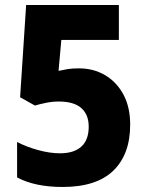

<svg xmlns="http://www.w3.org/2000/svg" viewBox="-20 -734 583 764"><path d="M294 -462Q352 -462 398 -435Q444 -408 471 -358Q498 -308 498 -238Q498 -120 431 -55Q364 10 229 10Q119 10 48 -28V-169Q84 -150 131 -137Q178 -124 219 -124Q274 -124 303.5 -150.5Q333 -177 333 -230Q333 -278 303.5 -304Q274 -330 214 -330Q189 -330 164 -325Q139 -320 119 -314L60 -347L84 -714H453V-575H224L213 -452Q231 -456 249 -459Q267 -462 294 -462Z"/></svg>

Font: Noto Sans Ethiopic SemiCondensed ExtraBold
Style: Regular
Weight: 800
Width: 4
Designer: Monotype Design Team
Foundry: Monotype Imaging Inc.
Version: Version 2.102; ttfautohint (v1.8.4.7-5d5b)